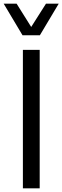

<svg xmlns="http://www.w3.org/2000/svg" viewBox="-49 -1020 338 1040"><path d="M73 -829H167L269 -1000H200L120 -874L41 -1000H-29ZM75 0H166V-750H75Z"/></svg>

Font: Orkney
Style: Regular
Weight: 400
Designer: Samuel Oakes and Alfredo Marco Pradil
Foundry: Alfredo Marco Pradil
Version: 1.0; ttfautohint (v1.5)